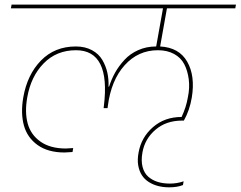

<svg xmlns="http://www.w3.org/2000/svg" viewBox="-20 -760 1035 826"><path d="M26.9 -724.1 29.8 -740.2H995.1L992.2 -724.1H698.2L668.9 -560.1Q750.5 -555.7 785.4 -494.6Q820.3 -433.6 805.2 -340.8Q795.9 -285.2 771 -241.2H763.2Q694.8 -241.2 648.9 -201.9Q603 -162.6 592.8 -104Q586.4 -68.8 593.3 -42.2Q600.1 -15.6 617.4 -0.2Q634.8 15.1 658.2 22.5Q681.6 29.8 710.9 29.8Q741.7 29.8 770 20L767.1 36.1Q742.7 45.9 708 45.9Q682.6 45.9 660.6 40.3Q638.7 34.7 620.4 23.2Q602.1 11.7 590.6 -5.9Q579.1 -23.4 574.7 -48.1Q570.3 -72.8 576.2 -104Q587.9 -169.4 638.2 -213.1Q688.5 -256.8 761.2 -256.8Q781.2 -299.3 788.1 -340.8Q796.9 -382.3 792 -419.2Q787.1 -456.1 772.7 -483.9Q758.3 -511.7 729 -527.8Q699.7 -543.9 659.2 -543.9Q574.2 -543.9 516.1 -479.2Q458 -414.6 443.8 -303.2L442.9 -294.9H425.8L426.8 -303.2Q456.5 -543.9 307.1 -543.9Q223.1 -543.9 168 -487.5Q112.8 -431.2 97.2 -340.8Q85.9 -277.3 99.1 -228.8Q112.3 -180.2 154.3 -150.6Q196.3 -121.1 263.2 -121.1Q270.5 -121.1 294.9 -123L292 -106Q267.6 -104 257.8 -104Q186.5 -104 141.8 -136Q97.2 -168 82.8 -220.5Q68.4 -272.9 80.1 -340.8Q97.2 -439 156.2 -499.5Q215.3 -560.1 306.2 -560.1Q346.2 -560.1 375.5 -544.2Q404.8 -528.3 420.2 -502.2Q435.5 -476.1 441.9 -447Q448.2 -418 446.8 -387.2H449.2Q459.5 -419.4 475.3 -447.8Q491.2 -476.1 515.4 -502.4Q539.6 -528.8 574.7 -544.4Q609.9 -560.1 651.9 -560.1L681.2 -724.1Z"/></svg>

Font: SVN-Poppins Thin
Style: Italic
Weight: 100
Italic angle: -10°
Designer: Ninad Kale (Devanagari), Jonny Pinhorn (Latin)
Foundry: Indian Type Foundry
Version: Version 3.002 2017